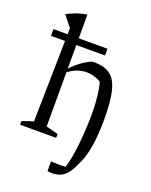

<svg xmlns="http://www.w3.org/2000/svg" viewBox="-171 -833 888 1126"><g transform="rotate(20 273.0 -269.5)"><path d="M298 203Q289 203 282.5 202Q276 201 268 200V140Q282 140 296 141Q310 142 325 142Q338 142 352 141Q366 140 380 140L348 163Q359 146 368 109Q377 72 383.5 22Q390 -28 394 -85Q398 -142 398 -198Q398 -275 390 -333Q382 -391 366 -422L391 -388Q367 -405 340 -414Q313 -423 286 -423Q255 -423 224.5 -411Q194 -399 167 -376L166 -396Q194 -428 225 -451.5Q256 -475 292 -492Q297 -492 301 -492.5Q305 -493 309 -493Q373 -493 409.5 -465Q446 -437 461.5 -373Q477 -309 477 -199Q477 -99 464 -23Q451 53 423 103Q402 154 372.5 178.5Q343 203 298 203ZM24 0V-23Q57 -35 69.5 -39Q82 -43 94 -46L105 -632L51 -700Q114 -734 174 -742V-44L249 -24V0ZM16 -552V-594H353V-552Z"/></g></svg>

Font: Piazzolla 24pt
Style: Regular
Weight: 400
Designer: Juan Pablo del Peral
Foundry: Huerta Tipografica
Version: Version 2.005